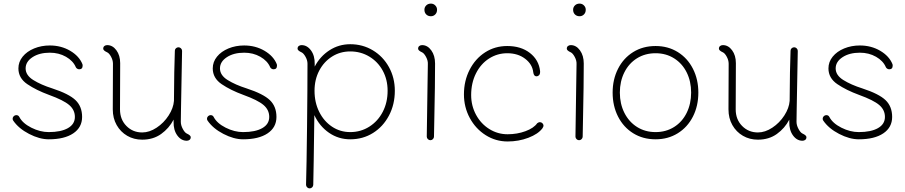

<svg xmlns="http://www.w3.org/2000/svg" viewBox="-20 -765 5017 1064"><path d="M53 -97Q50 -102 50 -107Q50 -115 56 -121Q62 -127 70 -127Q82 -127 87 -117Q105 -82 153.5 -57.5Q202 -33 250 -33Q318 -33 356.5 -55Q395 -77 395 -117Q395 -156 363.5 -183Q332 -210 252 -239Q181 -265 131.5 -298.5Q82 -332 82 -386Q82 -422 105.5 -451Q129 -480 169 -496.5Q209 -513 256 -513Q319 -513 369 -483.5Q419 -454 437 -409Q438 -407 438 -402Q438 -381 419 -381Q413 -381 407.5 -384.5Q402 -388 400 -393Q385 -428 345.5 -450.5Q306 -473 256 -473Q198 -473 160 -448Q122 -423 122 -386Q122 -348 164.5 -321.5Q207 -295 270 -275Q362 -245 398.5 -210Q435 -175 435 -117Q435 -59 386 -26Q337 7 250 7Q199 7 141 -23Q83 -53 53 -97Z M1037 -5Q1037 5 1030.5 10Q1024 15 1015 15Q984 15 962.5 -14.5Q941 -44 942 -90V-102Q917 -54 873 -22.5Q829 9 768 9Q722 9 685 -12.5Q648 -34 626.5 -72Q605 -110 605 -159L606 -412Q606 -431 595.5 -450.5Q585 -470 574 -475Q552 -485 552 -495Q552 -505 558.5 -510Q565 -515 574 -515Q604 -515 625 -486.5Q646 -458 646 -415L645 -159Q645 -103 680.5 -67Q716 -31 768 -31Q808 -31 848 -57.5Q888 -84 914.5 -125Q941 -166 944 -206Q945 -382 949 -484Q949 -492 955 -497.5Q961 -503 969 -503Q977 -503 983 -497Q989 -491 989 -483Q988 -463 983 -159L982 -90Q982 -71 993 -50.5Q1004 -30 1015 -25Q1037 -15 1037 -5Z M1130 -97Q1127 -102 1127 -107Q1127 -115 1133 -121Q1139 -127 1147 -127Q1159 -127 1164 -117Q1182 -82 1230.5 -57.5Q1279 -33 1327 -33Q1395 -33 1433.5 -55Q1472 -77 1472 -117Q1472 -156 1440.5 -183Q1409 -210 1329 -239Q1258 -265 1208.5 -298.5Q1159 -332 1159 -386Q1159 -422 1182.5 -451Q1206 -480 1246 -496.5Q1286 -513 1333 -513Q1396 -513 1446 -483.5Q1496 -454 1514 -409Q1515 -407 1515 -402Q1515 -381 1496 -381Q1490 -381 1484.5 -384.5Q1479 -388 1477 -393Q1462 -428 1422.5 -450.5Q1383 -473 1333 -473Q1275 -473 1237 -448Q1199 -423 1199 -386Q1199 -348 1241.5 -321.5Q1284 -295 1347 -275Q1439 -245 1475.5 -210Q1512 -175 1512 -117Q1512 -59 1463 -26Q1414 7 1327 7Q1276 7 1218 -23Q1160 -53 1130 -97Z M2168 -262Q2168 -186 2135.5 -124.5Q2103 -63 2047 -28Q1991 7 1921 7Q1856 7 1803.5 -29Q1751 -65 1722 -127Q1718 187 1716 259Q1716 267 1710 273Q1704 279 1696 279Q1688 279 1682 273Q1676 267 1676 259Q1679 160 1681.5 -60Q1684 -280 1684 -412Q1684 -431 1673 -450.5Q1662 -470 1651 -475Q1629 -485 1629 -495Q1629 -505 1635.5 -510Q1642 -515 1651 -515Q1682 -515 1703.5 -485.5Q1725 -456 1724 -410V-396Q1754 -453 1806 -486.5Q1858 -520 1921 -520Q1990 -520 2046.5 -486Q2103 -452 2135.5 -393Q2168 -334 2168 -262ZM2128 -262Q2128 -324 2101 -373.5Q2074 -423 2026.5 -451.5Q1979 -480 1921 -480Q1865 -480 1820 -451.5Q1775 -423 1749 -373.5Q1723 -324 1723 -262Q1723 -197 1749 -145Q1775 -93 1820 -63Q1865 -33 1921 -33Q1979 -33 2026.5 -63Q2074 -93 2101 -145Q2128 -197 2128 -262Z M2332 -711Q2332 -725 2342 -735Q2352 -745 2368 -745Q2382 -745 2392 -735Q2402 -725 2402 -711Q2402 -695 2392 -685Q2382 -675 2368 -675Q2352 -675 2342 -685Q2332 -695 2332 -711ZM2345 -8 2349 -280 2351 -410Q2352 -429 2341 -449.5Q2330 -470 2319 -475Q2297 -485 2297 -495Q2297 -505 2303.5 -510Q2310 -515 2319 -515Q2349 -515 2370 -486Q2391 -457 2391 -413Q2391 -296 2387 -114L2385 -8Q2385 0 2379 6Q2373 12 2365 12Q2357 12 2351 6Q2345 0 2345 -8Z M2551 -242Q2551 -317 2582.5 -378.5Q2614 -440 2668.5 -475Q2723 -510 2791 -510Q2867 -510 2916.5 -471.5Q2966 -433 2973 -371V-366Q2973 -354 2967 -348Q2961 -342 2953 -342Q2938 -342 2935 -365Q2930 -409 2890 -439.5Q2850 -470 2791 -470Q2736 -470 2690 -440.5Q2644 -411 2617.5 -358Q2591 -305 2591 -238Q2591 -179 2618 -129Q2645 -79 2691.5 -50Q2738 -21 2793 -21Q2846 -21 2892 -38Q2938 -55 2957 -82Q2959 -84 2963.5 -86Q2968 -88 2972 -88Q2980 -88 2986 -82Q2992 -76 2992 -68Q2992 -64 2986 -54Q2962 -22 2908 -1.5Q2854 19 2793 19Q2727 19 2671.5 -16Q2616 -51 2583.5 -111Q2551 -171 2551 -242Z M3156 -711Q3156 -725 3166 -735Q3176 -745 3192 -745Q3206 -745 3216 -735Q3226 -725 3226 -711Q3226 -695 3216 -685Q3206 -675 3192 -675Q3176 -675 3166 -685Q3156 -695 3156 -711ZM3169 -8 3173 -280 3175 -410Q3176 -429 3165 -449.5Q3154 -470 3143 -475Q3121 -485 3121 -495Q3121 -505 3127.5 -510Q3134 -515 3143 -515Q3173 -515 3194 -486Q3215 -457 3215 -413Q3215 -296 3211 -114L3209 -8Q3209 0 3203 6Q3197 12 3189 12Q3181 12 3175 6Q3169 0 3169 -8Z M3375 -252Q3375 -325 3405 -384Q3435 -443 3489 -476.5Q3543 -510 3613 -510Q3682 -510 3736 -476.5Q3790 -443 3820 -384Q3850 -325 3850 -252Q3850 -178 3820 -119Q3790 -60 3736 -26.5Q3682 7 3613 7Q3543 7 3489 -26.5Q3435 -60 3405 -119Q3375 -178 3375 -252ZM3810 -252Q3810 -314 3785.5 -363.5Q3761 -413 3716 -441.5Q3671 -470 3613 -470Q3555 -470 3510 -442Q3465 -414 3440 -364Q3415 -314 3415 -252Q3415 -190 3440 -140Q3465 -90 3510 -61.5Q3555 -33 3613 -33Q3671 -33 3716 -61.5Q3761 -90 3785.5 -140Q3810 -190 3810 -252Z M4449 -5Q4449 5 4442.5 10Q4436 15 4427 15Q4396 15 4374.5 -14.5Q4353 -44 4354 -90V-102Q4329 -54 4285 -22.5Q4241 9 4180 9Q4134 9 4097 -12.5Q4060 -34 4038.5 -72Q4017 -110 4017 -159L4018 -412Q4018 -431 4007.5 -450.5Q3997 -470 3986 -475Q3964 -485 3964 -495Q3964 -505 3970.5 -510Q3977 -515 3986 -515Q4016 -515 4037 -486.5Q4058 -458 4058 -415L4057 -159Q4057 -103 4092.5 -67Q4128 -31 4180 -31Q4220 -31 4260 -57.5Q4300 -84 4326.5 -125Q4353 -166 4356 -206Q4357 -382 4361 -484Q4361 -492 4367 -497.5Q4373 -503 4381 -503Q4389 -503 4395 -497Q4401 -491 4401 -483Q4400 -463 4395 -159L4394 -90Q4394 -71 4405 -50.5Q4416 -30 4427 -25Q4449 -15 4449 -5Z M4542 -97Q4539 -102 4539 -107Q4539 -115 4545 -121Q4551 -127 4559 -127Q4571 -127 4576 -117Q4594 -82 4642.5 -57.5Q4691 -33 4739 -33Q4807 -33 4845.5 -55Q4884 -77 4884 -117Q4884 -156 4852.5 -183Q4821 -210 4741 -239Q4670 -265 4620.5 -298.5Q4571 -332 4571 -386Q4571 -422 4594.5 -451Q4618 -480 4658 -496.5Q4698 -513 4745 -513Q4808 -513 4858 -483.5Q4908 -454 4926 -409Q4927 -407 4927 -402Q4927 -381 4908 -381Q4902 -381 4896.5 -384.5Q4891 -388 4889 -393Q4874 -428 4834.5 -450.5Q4795 -473 4745 -473Q4687 -473 4649 -448Q4611 -423 4611 -386Q4611 -348 4653.5 -321.5Q4696 -295 4759 -275Q4851 -245 4887.5 -210Q4924 -175 4924 -117Q4924 -59 4875 -26Q4826 7 4739 7Q4688 7 4630 -23Q4572 -53 4542 -97Z"/></svg>

Font: Tsukimi Rounded Light
Style: Regular
Weight: 300
Designer: Takashi Funayama
Foundry: Takashi Funayama
Version: Version 1.032; ttfautohint (v1.8.3)